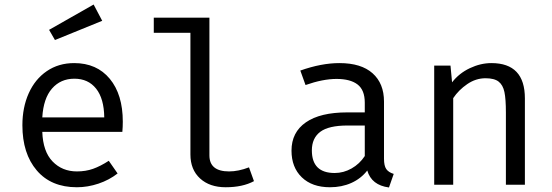

<svg xmlns="http://www.w3.org/2000/svg" viewBox="-20 -817 2440 849"><path d="M320 -59Q359 -59 391.5 -70.5Q424 -82 461 -106L500 -50Q463 -21 415.5 -5Q368 11 320 11Q206 11 142.5 -63.5Q79 -138 79 -263Q79 -342 107 -404.5Q135 -467 187 -502.5Q239 -538 308 -538Q408 -538 465.5 -468.5Q523 -399 523 -279Q523 -256 521 -234H167Q170 -147 212.5 -103Q255 -59 320 -59ZM167 -298H441Q440 -381 405 -425Q370 -469 309 -469Q248 -469 210 -425.5Q172 -382 167 -298ZM432 -725 223 -640 197 -685 394 -797Z M906 -130Q906 -59 993 -59Q1034 -59 1081 -77L1103 -16Q1053 11 978 11Q907 11 864.5 -28Q822 -67 822 -134V-672H660V-739H906Z M1721 -48 1700 12Q1623 2 1604 -63Q1576 -27 1533.5 -8Q1491 11 1439 11Q1360 11 1314.5 -33Q1269 -77 1269 -151Q1269 -232 1332.5 -276Q1396 -320 1515 -320H1593V-363Q1593 -419 1561 -443.5Q1529 -468 1468 -468Q1408 -468 1331 -441L1308 -505Q1401 -538 1481 -538Q1577 -538 1627.5 -493Q1678 -448 1678 -368V-115Q1678 -84 1688 -69.5Q1698 -55 1721 -48ZM1593 -127V-262H1517Q1433 -262 1396 -234Q1359 -206 1359 -152Q1359 -52 1460 -52Q1499 -52 1534.5 -72Q1570 -92 1593 -127Z M1900 -527H1972L1979 -453Q2010 -493 2057.5 -515.5Q2105 -538 2153 -538Q2301 -538 2301 -382V0H2217V-320Q2217 -379 2210.5 -410Q2204 -441 2185 -456Q2166 -471 2127 -471Q2084 -471 2046 -445Q2008 -419 1984 -383V0H1900Z"/></svg>

Font: FiraDG Mono
Style: Regular
Weight: 400
Designer: Carrois Corporate & Edenspiekermann AG
Foundry: Carrois Corporate GbR & Edenspiekermann AG
Version: Version 3.206